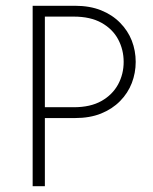

<svg xmlns="http://www.w3.org/2000/svg" viewBox="-20 -645 530 665"><path d="M93.1 0V-625H239.6Q291 -625 329.9 -609.4Q368.8 -593.8 395.8 -566.3Q422.9 -538.9 436.5 -504.2Q450 -469.4 450 -430.6Q450 -392.4 436.5 -357.3Q422.9 -322.2 395.8 -294.8Q368.8 -267.4 329.9 -251.7Q291 -236.1 239.6 -236.1H135.4V0ZM135.4 -273.6H235.4Q293.1 -273.6 331.2 -295.1Q369.4 -316.7 388.9 -352.4Q408.3 -388.2 408.3 -430.6Q408.3 -472.9 389.2 -508.7Q370.1 -544.4 331.6 -566Q293.1 -587.5 235.4 -587.5H135.4Z"/></svg>

Font: Afacad Flux ExtraLight
Style: Regular
Weight: 250
Designer: Kristian Moeller
Foundry: Dicotype
Version: Version 1.100